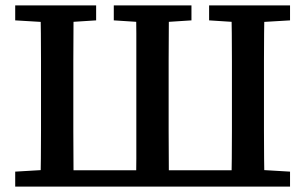

<svg xmlns="http://www.w3.org/2000/svg" viewBox="-20 -687 1123 707"><path d="M129 0Q130 -52 130.5 -103Q131 -154 131 -206Q131 -258 131 -309V-359Q131 -411 131 -462.5Q131 -514 130.5 -565Q130 -616 129 -667H251Q251 -616 250.5 -564.5Q250 -513 250 -461.5Q250 -410 250 -359V-309Q250 -257 250 -205Q250 -153 250.5 -102Q251 -51 251 0ZM481 0Q482 -51 482 -102.5Q482 -154 482 -205.5Q482 -257 482 -309V-359Q482 -410 482 -461.5Q482 -513 482 -564.5Q482 -616 481 -667H602Q602 -616 601.5 -565Q601 -514 601 -462.5Q601 -411 601 -359V-309Q601 -258 601 -206Q601 -154 601.5 -103Q602 -52 602 0ZM832 0Q833 -51 833.5 -102Q834 -153 834 -205Q834 -257 834 -309V-359Q834 -410 834 -461.5Q834 -513 833.5 -564.5Q833 -616 832 -667H954Q953 -616 952.5 -565Q952 -514 952 -462.5Q952 -411 952 -359V-309Q952 -258 952 -206Q952 -154 952.5 -103Q953 -52 954 0ZM36 -612V-667H334V-612L209 -604H170ZM399 -612V-667H685V-612L562 -604H523ZM750 -612V-667H1048V-612L913 -604H874ZM36 0V-55L171 -63H184V0ZM899 0V-63H913L1048 -55V0ZM204 0V-60H879V0Z"/></svg>

Font: Source Serif 4 Medium
Style: Regular
Weight: 500
Designer: Frank Grießhammer
Foundry: Adobe Systems Incorporated
Version: Version 4.004;hotconv 1.0.116;makeotfexe 2.5.65601